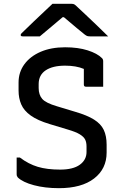

<svg xmlns="http://www.w3.org/2000/svg" viewBox="-20 -965 640 1003"><path d="M320 -718Q388 -718 438 -702Q488 -686 512 -662Q519 -656 519 -645V-512H429Q418 -512 418 -523V-605Q378 -622 320 -622Q255 -622 218.5 -597.5Q182 -573 182 -526V-505Q182 -470 200.5 -448.5Q219 -427 277 -410L373 -381Q435 -363 471 -340.5Q507 -318 522 -286.5Q537 -255 537 -209V-168Q537 -83 471.5 -32.5Q406 18 288 18Q215 18 157 2.5Q99 -13 73 -38Q70 -42 68.5 -45.5Q67 -49 67 -56V-142H84Q129 -108 177.5 -93.5Q226 -79 294 -79Q362 -79 397 -104.5Q432 -130 432 -171V-200Q432 -222 424.5 -236.5Q417 -251 396.5 -263.5Q376 -276 335 -288L239 -317Q176 -336 140.5 -361.5Q105 -387 91 -419.5Q77 -452 77 -492V-534Q77 -588 107.5 -629.5Q138 -671 192.5 -694.5Q247 -718 320 -718ZM254 -945H355Q363 -945 368.5 -942Q374 -939 388 -925Q399 -915 426 -889.5Q453 -864 485.5 -833Q518 -802 545 -775H451Q440 -775 435 -777Q430 -779 422 -785Q408 -796 381 -818.5Q354 -841 314 -875H307Q269 -843 240 -818.5Q211 -794 188 -775H99Q88 -775 88 -782Q88 -786 91.5 -790Q95 -794 110 -808Q127 -825 154.5 -851Q182 -877 209.5 -903Q237 -929 254 -945Z"/></svg>

Font: Recursive Sn Lnr St Med
Style: Regular
Weight: 500
Version: Version 1.085;hotconv 1.1.0;makeotfexe 2.6.0; ttfautohint (v